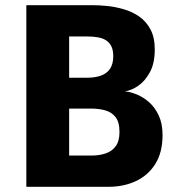

<svg xmlns="http://www.w3.org/2000/svg" viewBox="-20 -720 690 740"><path d="M81.5 0V-700H338Q363 -700 394.5 -696.8Q426 -693.5 458.2 -684Q490.5 -674.5 517.2 -655.8Q544 -637 560.2 -606.2Q576.5 -575.5 576.5 -529Q576.5 -476.5 557.8 -441.8Q539 -407 512.2 -389Q485.5 -371 461 -368Q483 -366 508.2 -355.5Q533.5 -345 555.8 -325Q578 -305 592.2 -274Q606.5 -243 606.5 -199.5Q606.5 -133 579 -88.8Q551.5 -44.5 504.2 -22.2Q457 0 397.5 0ZM246.5 -120.5H333Q363 -120.5 387.5 -128.8Q412 -137 426.2 -156.8Q440.5 -176.5 440.5 -211.5Q440.5 -249.5 425.2 -268.8Q410 -288 385.2 -294.8Q360.5 -301.5 332 -301.5H246.5ZM246.5 -420.5H316.5Q346.5 -420.5 369 -428.5Q391.5 -436.5 404 -454.8Q416.5 -473 416.5 -503.5Q416.5 -525.5 409.8 -540.2Q403 -555 390 -563.8Q377 -572.5 358.2 -576Q339.5 -579.5 315 -579.5H246.5Z"/></svg>

Font: Trispace Thin
Style: Bold
Weight: 700
Version: Version 1.210